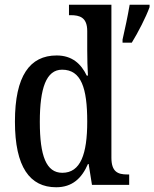

<svg xmlns="http://www.w3.org/2000/svg" viewBox="-20 -780 651 810"><path d="M217 10C285 10 325 -28 351 -88H354L368 0H525V-44H517C477 -44 450 -55 450 -115V-760H271V-716H278C316 -716 348 -707 348 -649V-569C348 -533 349 -493 351 -461H346C322 -511 284 -546 219 -546C106 -546 43 -460 43 -267C43 -75 106 10 217 10ZM497 -613V-600H536C562 -642 596 -708 611 -750V-760H527C519 -712 507 -657 497 -613ZM243 -51C175 -51 148 -122 148 -266C148 -408 175 -486 242 -486C323 -486 348 -408 348 -267C348 -130 320 -51 243 -51Z"/></svg>

Font: Noto Serif Hebrew Condensed Medium
Style: Regular
Weight: 500
Width: 3
Designer: Monotype Design Team
Foundry: Monotype Imaging Inc.
Version: Version 2.004